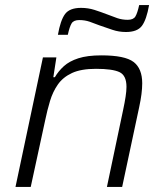

<svg xmlns="http://www.w3.org/2000/svg" viewBox="-20 -736 647 756"><path d="M41 0 149 -510H202L190 -432H196Q210 -456 231.5 -475.5Q253 -495 288.5 -506.5Q324 -518 379 -518Q472 -518 506 -492Q540 -466 540 -408Q540 -369 528 -314L461 0H401L465 -304Q471 -332 474.5 -355Q478 -378 478 -394Q478 -439 450.5 -452Q423 -465 358 -465Q299 -465 263.5 -448.5Q228 -432 208 -403.5Q188 -375 177 -338.5Q166 -302 158 -263L101 0ZM208 -599Q218 -656 236 -680.5Q254 -705 299 -705Q327 -705 352 -697Q377 -689 403 -679Q423 -671 442 -664.5Q461 -658 483 -658Q505 -658 513 -671Q521 -684 528 -716H567Q557 -659 539 -634.5Q521 -610 476 -610Q448 -610 423 -618.5Q398 -627 372 -636Q352 -644 333 -650.5Q314 -657 292 -657Q270 -657 262 -644Q254 -631 247 -599Z"/></svg>

Font: Saira Light
Style: Italic
Weight: 300
Italic angle: -12°
Designer: Hector Gatti with collaboration of the Omnibus-Type team
Foundry: Omnibus-Type
Version: Version 1.100; ttfautohint (v1.8.3)